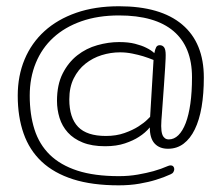

<svg xmlns="http://www.w3.org/2000/svg" viewBox="-20 -523 691 602"><path d="M515.1 23.4Q494.1 33.2 468.3 41Q446.3 47.9 416.7 53Q387.2 58.1 352.1 58.1Q269 58.1 209.2 39.1Q149.4 20 110.8 -16.1Q72.3 -52.2 54 -104.5Q35.6 -156.7 35.6 -223.1Q35.6 -285.2 57.1 -336.7Q78.6 -388.2 119.4 -425.3Q160.2 -462.4 219 -482.9Q277.8 -503.4 353 -503.4Q483.4 -503.4 551.3 -446Q619.1 -388.7 619.1 -279.8Q619.1 -229 612.1 -187.7Q605 -146.5 590.8 -117.4Q576.7 -88.4 555.7 -72.5Q534.7 -56.6 506.8 -56.6Q480 -56.6 464.8 -73Q449.7 -89.4 449.7 -123.5Q435.5 -106.4 415.5 -93.8Q398.4 -82.5 371.8 -73.5Q345.2 -64.5 309.6 -64.5Q268.1 -64.5 239.3 -76.2Q210.4 -87.9 192.6 -107.7Q174.8 -127.4 166.7 -153.3Q158.7 -179.2 158.7 -207Q158.7 -257.3 176.5 -292.5Q194.3 -327.6 222.4 -349.6Q250.5 -371.6 285.2 -381.3Q319.8 -391.1 353.5 -391.1Q382.8 -391.1 403.6 -385.7Q424.3 -380.4 438 -373.5Q454.1 -365.7 463.9 -356.4Q466.3 -368.7 469.7 -375Q473.1 -381.3 481 -381.3Q489.3 -381.3 494.4 -374.8Q499.5 -368.2 499.5 -350.6Q499.5 -347.7 499.3 -339.6Q499 -331.5 497.8 -311.3Q496.6 -291 494.1 -255.4Q491.7 -219.7 487.3 -161.6Q486.8 -155.3 486.1 -146.5Q485.4 -137.7 485.4 -127.9Q485.4 -120.1 486.3 -112.5Q487.3 -105 489.7 -99.1Q492.2 -93.3 497.1 -89.6Q502 -85.9 509.3 -85.9Q525.9 -85.9 539.3 -99.1Q552.7 -112.3 562.3 -137.2Q571.8 -162.1 576.9 -198.2Q582 -234.4 582 -280.8Q582 -376 524.2 -425.3Q466.3 -474.6 353 -474.6Q287.1 -474.6 235.1 -456.3Q183.1 -438 147.2 -405Q111.3 -372.1 92.3 -325.7Q73.2 -279.3 73.2 -223.1Q73.2 -164.1 88.1 -117.2Q103 -70.3 136.2 -37.8Q169.4 -5.4 222.7 12Q275.9 29.3 353 29.3Q384.3 29.3 412.1 24.4Q439.9 19.5 460.9 13.7Q485.4 6.8 506.3 -2.4Q508.8 -3.4 510.7 -3.9Q512.7 -4.4 514.6 -4.4Q520.5 -4.4 523.4 -1Q526.4 2.4 526.4 7.3Q526.4 11.7 523.7 16.4Q521 21 515.1 23.4ZM461.4 -335Q445.8 -341.3 428.7 -346.7Q414.1 -351.1 395 -355Q376 -358.9 356.4 -358.9Q327.1 -358.9 298.8 -350.1Q270.5 -341.3 247.8 -323.2Q225.1 -305.2 211.2 -277.3Q197.3 -249.5 197.3 -211.4Q197.3 -153.8 224.9 -125.2Q252.4 -96.7 312 -96.7Q344.7 -96.7 370.6 -106Q396.5 -115.2 414.3 -126.7Q432.1 -138.2 441.4 -147.5L450.7 -156.7Z"/></svg>

Font: Gruppo
Style: Regular
Weight: 400
Foundry: Vernon Adams
Version: Version 1.000